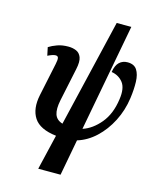

<svg xmlns="http://www.w3.org/2000/svg" viewBox="-141 -855 959 1180"><g transform="rotate(15 338.5 -265.0)"><path d="M218 230 271 6Q166 -6 129 -62.5Q92 -119 111 -210L155 -419Q161 -447 158.5 -459Q156 -471 141 -471Q132 -471 119 -466.5Q106 -462 92 -455L81 -507Q103 -521 133.5 -532Q164 -543 203 -543Q231 -543 253.5 -533.5Q276 -524 286 -498Q296 -472 285 -421L241 -212Q229 -154 240 -121Q251 -88 290 -76L452 -760H545L417 -77Q478 -97 527.5 -156.5Q577 -216 590 -311Q601 -384 573.5 -419Q546 -454 500 -461Q507 -505 528 -524.5Q549 -544 580 -544Q622 -544 640 -516Q658 -488 659.5 -441Q661 -394 653 -336Q642 -256 606.5 -186.5Q571 -117 518.5 -68Q466 -19 403 0L360 230Z"/></g></svg>

Font: Noto Serif ExtraCondensed
Style: Bold Italic
Weight: 700
Width: 2
Italic angle: -12°
Designer: Monotype Design Team
Foundry: Monotype Imaging Inc.
Version: Version 2.013; ttfautohint (v1.8.4.7-5d5b)